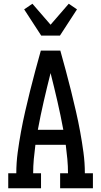

<svg xmlns="http://www.w3.org/2000/svg" viewBox="-20 -1005 540 1025"><path d="M24 0V-80H67Q67 -136 74.5 -191.5Q82 -247 92 -301.5Q102 -356 114.5 -410.5Q127 -465 140.5 -519.5Q154 -574 168.5 -627.5Q183 -681 198 -735H302Q317 -681 331.5 -627.5Q346 -574 359.5 -519.5Q373 -465 385.5 -410.5Q398 -356 408 -301.5Q418 -247 425.5 -191.5Q433 -136 433 -80H476V0H301V-80H343Q343 -118 339.5 -156Q336 -194 331 -232H169Q164 -194 160.5 -156Q157 -118 157 -80H199V0ZM182 -312H318Q304 -388 286.5 -464Q269 -540 250 -615Q231 -540 213.5 -464Q196 -388 182 -312ZM200 -815 109 -955 153 -985 250 -873 347 -985 391 -955 300 -815Z"/></svg>

Font: Iosevka Curly Slab Medium
Style: Regular
Weight: 500
Monospace: yes
Designer: Belleve Invis
Foundry: Belleve Invis
Version: Version 22.1.2; ttfautohint (v1.8.4)